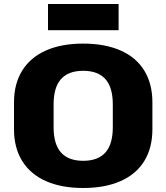

<svg xmlns="http://www.w3.org/2000/svg" viewBox="-20 -929 832 960"><path d="M396 11Q287 11 209.5 -23.5Q132 -58 91 -124Q50 -190 50 -283V-417Q50 -510 91 -576Q132 -642 209.5 -676.5Q287 -711 396 -711Q505 -711 583 -676.5Q661 -642 701.5 -576Q742 -510 742 -417V-283Q742 -190 701.5 -124Q661 -58 583 -23.5Q505 11 396 11ZM396 -125Q470 -125 507 -166.5Q544 -208 544 -293V-407Q544 -492 507 -533.5Q470 -575 396 -575Q322 -575 285 -533.5Q248 -492 248 -407V-293Q248 -208 285 -166.5Q322 -125 396 -125ZM573 -909V-778H220V-909Z"/></svg>

Font: Pathway Extreme ExtraBold
Style: Regular
Weight: 800
Designer: Eduardo Rodriguez Tunni
Foundry: Eduardo Rodriguez Tunni
Version: Version 1.001;gftools[0.9.26]